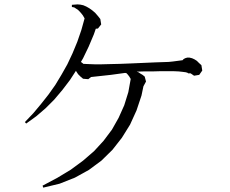

<svg xmlns="http://www.w3.org/2000/svg" viewBox="-20 -807 1040 870"><path d="M175.8 43 172.9 34.2 239.3 -1 300.8 -38.1 356.4 -79.1 406.2 -122.1 449.2 -168.9 487.3 -219.7 517.6 -273.4 543 -330.1 561.5 -389.6 572.3 -449.2 565.4 -460.9 561.5 -465.8 557.6 -470.7 552.7 -475.6 546.9 -476.6 482.4 -467.8 392.6 -458 379.9 -448.2 356.4 -450.2 344.7 -460 334 -470.7 326.2 -482.4 324.2 -486.3 296.9 -444.3 262.7 -399.4 225.6 -355.5 186.5 -316.4 144.5 -280.3 98.6 -247.1 92.8 -253.9 130.9 -293.9 166 -335.9 199.2 -377.9 230.5 -421.9 258.8 -468.8 285.2 -515.6 308.6 -565.4 330.1 -617.2 348.6 -670.9 363.3 -723.6 355.5 -737.3 348.6 -746.1 341.8 -753.9 334 -761.7 325.2 -767.6 316.4 -773.4 305.7 -775.4V-785.2L331.1 -787.1L343.8 -786.1L357.4 -783.2L371.1 -777.3L384.8 -769.5L398.4 -759.8L411.1 -749L422.9 -735.4L434.6 -720.7L438.5 -696.3L423.8 -677.7L414.1 -676.8L405.3 -651.4L381.8 -595.7L356.4 -543L346.7 -526.4L354.5 -520.5L359.4 -516.6V-517.6L381.8 -516.6L408.2 -515.6H440.4L478.5 -516.6L522.5 -517.6L571.3 -519.5L684.6 -524.4L744.1 -526.4L762.7 -528.3L807.6 -534.2L810.5 -538.1L818.4 -543L828.1 -545.9H838.9L850.6 -543L861.3 -538.1L872.1 -531.2L881.8 -521.5L892.6 -511.7L896.5 -487.3L882.8 -467.8L859.4 -463.9L843.8 -474.6H832L831.1 -476.6L822.3 -479.5L807.6 -481.4L789.1 -483.4L765.6 -484.4H707L670.9 -483.4H631.8L599.6 -482.4L607.4 -479.5L616.2 -473.6L626 -467.8L635.7 -460L641.6 -437.5L629.9 -416L621.1 -374L598.6 -306.6L569.3 -242.2L532.2 -182.6L489.3 -127.9L439.5 -79.1L382.8 -37.1L319.3 -2L250 25.4L176.8 43Z"/></svg>

Font: Kurinto Seri
Style: Regular
Weight: 400
Designer: Kurinto was developed by Clint Goss from a range of fonts that are compatible with the SIL Open Font License Version 1.1
Foundry: Clinton F. Goss
Version: Version 2.196; July 25, 2020